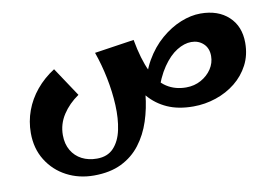

<svg xmlns="http://www.w3.org/2000/svg" viewBox="-71 -528 1298 893"><g transform="rotate(-10 577.5 -82.0)"><path d="M306 246Q235 246 177 215.5Q119 185 84.5 129.5Q50 74 50 1Q50 -54 68.5 -104.5Q87 -155 122.5 -198Q158 -241 208 -273L299 -136Q252 -104 223.5 -60Q195 -16 195 36Q195 78 213 108.5Q231 139 262 155Q293 171 333 171Q383 171 412 140Q441 109 452 57Q463 5 460 -59Q457 -123 443.5 -189.5Q430 -256 409 -315L596 -343Q606 -284 609.5 -217.5Q613 -151 606.5 -85Q600 -19 580.5 40.5Q561 100 525.5 146.5Q490 193 436 219.5Q382 246 306 246ZM817 10Q746 10 694.5 -13Q643 -36 607.5 -77.5Q572 -119 548.5 -175.5Q525 -232 508 -299L596 -343Q613 -249 640.5 -191.5Q668 -134 707.5 -108.5Q747 -83 799 -83Q838 -83 869.5 -100.5Q901 -118 919.5 -146Q938 -174 938 -207Q938 -244 915 -265.5Q892 -287 858 -287Q825 -287 789.5 -265Q754 -243 722.5 -197Q691 -151 668 -78L614 -106Q626 -181 658.5 -237.5Q691 -294 736 -332.5Q781 -371 829.5 -390.5Q878 -410 923 -410Q1006 -410 1055.5 -364Q1105 -318 1105 -240Q1105 -182 1081 -136Q1057 -90 1016.5 -57.5Q976 -25 924 -7.5Q872 10 817 10Z"/></g></svg>

Font: Marhey Medium
Style: Regular
Weight: 500
Designer: Nur Syamsi & Bustanul Arifin
Foundry: Namelatype
Version: Version 1.000